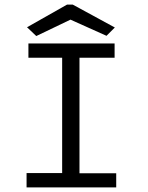

<svg xmlns="http://www.w3.org/2000/svg" viewBox="-20 -811 640 831"><path d="M95 0V-62H249V-561H103V-623H476V-561H324V-61H483V0ZM137 -655 97 -693 270 -791H295L477 -692L441 -656L285 -726Z"/></svg>

Font: Inconsolata Expanded
Style: Regular
Weight: 400
Width: 7
Monospace: yes
Designer: Raph Levien, Cyreal, Brenton Simpson
Foundry: Raph Levien, Cyreal, Google
Version: Version 3.000; ttfautohint (v1.8.2.53-6de2)